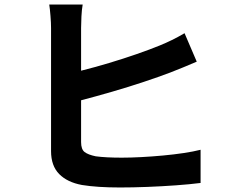

<svg xmlns="http://www.w3.org/2000/svg" viewBox="-20 -808 1040 850"><path d="M346 -788Q342 -765 340.5 -735Q339 -705 339 -684V-495Q399 -510 462.5 -529Q526 -548 585 -568.5Q644 -589 688 -607Q715 -618 741.5 -631Q768 -644 797 -661L851 -535Q823 -523 791.5 -510Q760 -497 734 -487Q684 -468 616.5 -445.5Q549 -423 476.5 -402Q404 -381 339 -364V-179Q339 -147 354.5 -135Q370 -123 404 -116Q426 -113 455.5 -111.5Q485 -110 519 -110Q558 -110 605.5 -112.5Q653 -115 701.5 -119.5Q750 -124 793.5 -130.5Q837 -137 868 -145V2Q821 8 758.5 12.5Q696 17 631.5 19.5Q567 22 511 22Q411 22 343 11Q278 -1 242 -37.5Q206 -74 206 -139Q206 -168 206 -214.5Q206 -261 206 -317Q206 -373 206 -431Q206 -489 206 -540.5Q206 -592 206 -630Q206 -668 206 -684Q206 -706 203.5 -737.5Q201 -769 198 -788Z"/></svg>

Font: Source Han Sans
Style: Bold
Weight: 700
Designer: Ryoko NISHIZUKA Ë•øÂ°öÊ∂ºÂ≠ê (kana, bopomofo & ideographs); Paul D. Hunt (Latin, Greek & Cyrillic); Sandoll Communicatio
Foundry: Adobe
Version: Version 2.004;hotconv 1.0.118;makeotfexe 2.5.65603